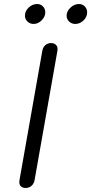

<svg xmlns="http://www.w3.org/2000/svg" viewBox="-20 -924 453 954"><path d="M76 -19Q76 -26 77 -30L190 -670Q193 -689 205 -699.5Q217 -710 234 -710Q248 -710 257 -702Q266 -694 266 -680Q266 -674 265 -670L152 -30Q149 -12 137 -1Q125 10 107 10Q93 10 84.5 2.5Q76 -5 76 -19ZM104 -846Q104 -869 122.5 -886.5Q141 -904 165 -904Q182 -904 193.5 -892Q205 -880 205 -863Q205 -841 187 -823Q169 -805 147 -805Q129 -805 116.5 -817Q104 -829 104 -846ZM311 -846Q311 -868 330 -886Q349 -904 372 -904Q390 -904 401.5 -892Q413 -880 413 -862Q413 -840 395 -822.5Q377 -805 354 -805Q336 -805 323.5 -817Q311 -829 311 -846Z"/></svg>

Font: Kodchasan
Style: Italic
Weight: 400
Italic angle: -10°
Version: Version 1.000; ttfautohint (v1.6)